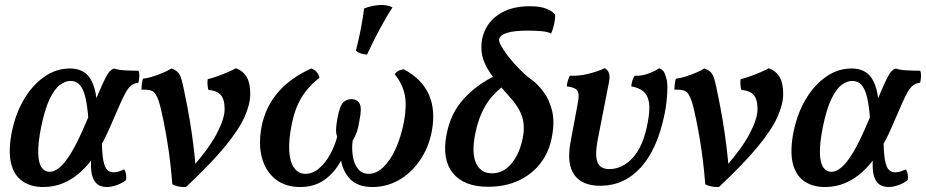

<svg xmlns="http://www.w3.org/2000/svg" viewBox="-20 -742 3719 771"><path d="M154 9Q102 9 68 -16Q34 -41 23.5 -90.5Q13 -140 28 -215Q44 -290 78 -346Q112 -402 159 -434.5Q206 -467 261 -467Q298 -467 322.5 -448.5Q347 -430 359.5 -386.5Q372 -343 372 -265L335 -262Q331 -318 322.5 -352.5Q314 -387 299.5 -402Q285 -417 263 -417Q242 -417 220.5 -401Q199 -385 179.5 -344.5Q160 -304 145 -231Q132 -165 133.5 -125.5Q135 -86 147.5 -69Q160 -52 180 -52Q198 -52 219.5 -69.5Q241 -87 267.5 -131Q294 -175 328 -256Q359 -328 376.5 -369.5Q394 -411 404 -430Q414 -449 421.5 -456.5Q429 -464 438 -467Q454 -461 482 -459.5Q510 -458 536 -458Q540 -450 539.5 -436.5Q539 -423 536 -410Q521 -408 509.5 -400.5Q498 -393 487 -374.5Q476 -356 461 -321.5Q446 -287 422 -232Q397 -174 368.5 -129.5Q340 -85 306.5 -54Q273 -23 235 -7Q197 9 154 9ZM408 9Q381 9 365.5 -7.5Q350 -24 346.5 -55.5Q343 -87 349 -132L389 -190Q389 -130 394.5 -100Q400 -70 410.5 -60Q421 -50 435 -50Q448 -50 459 -54Q470 -58 479 -62Q490 -43 486 -19Q470 -6 448.5 1.5Q427 9 408 9Z M927 -468Q955 -458 970 -433.5Q985 -409 985 -365Q985 -324 962 -272.5Q939 -221 883 -153Q827 -85 727 9Q713 10 698 7Q683 4 672 -2Q665 -94 651 -178Q637 -262 622 -321Q612 -357 599.5 -370.5Q587 -384 548 -382Q548 -389 549.5 -403Q551 -417 554 -426Q573 -428 594.5 -435Q616 -442 636 -450.5Q656 -459 668 -467Q686 -461 695 -451Q704 -441 709.5 -421Q715 -401 722 -365Q733 -313 742 -259Q751 -205 757 -155.5Q763 -106 766 -67L754 -72Q820 -147 851 -206.5Q882 -266 882 -304Q882 -343 866.5 -360.5Q851 -378 817 -381Q811 -402 814 -424Q834 -429 856 -437Q878 -445 897.5 -453.5Q917 -462 927 -468Z M1185 9Q1127 9 1087.5 -21.5Q1048 -52 1032.5 -106Q1017 -160 1030 -232Q1061 -391 1230 -467Q1244 -462 1251.5 -453Q1259 -444 1263 -430Q1218 -395 1190.5 -350Q1163 -305 1150 -235Q1139 -178 1141.5 -135Q1144 -92 1161 -68Q1178 -44 1206 -44Q1236 -44 1261.5 -66Q1287 -88 1306 -122.5Q1325 -157 1334 -193Q1329 -206 1329.5 -223.5Q1330 -241 1336 -272Q1345 -319 1359 -331.5Q1373 -344 1391 -344Q1414 -344 1424 -326Q1434 -308 1423 -256Q1419 -230 1413.5 -213.5Q1408 -197 1396 -177Q1392 -144 1397 -113.5Q1402 -83 1418 -63.5Q1434 -44 1461 -44Q1491 -44 1519 -70.5Q1547 -97 1568.5 -144Q1590 -191 1602 -252Q1614 -317 1605.5 -360.5Q1597 -404 1565 -444Q1577 -461 1601 -464Q1673 -426 1701.5 -363.5Q1730 -301 1714 -215Q1701 -148 1665.5 -97Q1630 -46 1581 -18.5Q1532 9 1476 9Q1418 9 1387 -22Q1356 -53 1348.5 -103.5Q1341 -154 1352 -215L1387 -206Q1375 -145 1349 -96.5Q1323 -48 1282.5 -19.5Q1242 9 1185 9ZM1454 -523Q1427 -524 1409 -538Q1422 -589 1430 -631Q1438 -673 1442 -708Q1479 -722 1512 -722Q1539 -722 1556 -712Q1531 -674 1504 -623.5Q1477 -573 1454 -523Z M1940 8Q1843 8 1798.5 -47Q1754 -102 1773 -201Q1789 -287 1842.5 -345.5Q1896 -404 1973 -440L2006 -400Q1955 -363 1927.5 -314.5Q1900 -266 1888 -203Q1873 -126 1892 -86Q1911 -46 1956 -46Q2002 -46 2034.5 -86Q2067 -126 2079 -187Q2089 -237 2076 -275.5Q2063 -314 2023 -357Q1973 -412 1947.5 -450.5Q1922 -489 1916 -520.5Q1910 -552 1916 -585Q1929 -647 1979.5 -682Q2030 -717 2107 -717Q2152 -717 2176.5 -706Q2201 -695 2209 -683Q2210 -668 2205.5 -646.5Q2201 -625 2193 -607Q2182 -614 2157.5 -616.5Q2133 -619 2097 -619Q2047 -619 2017.5 -610.5Q1988 -602 1984 -584Q1983 -576 1991.5 -560Q2000 -544 2015 -523.5Q2030 -503 2048 -483.5Q2066 -464 2083 -448Q2100 -432 2112 -424Q2138 -406 2162 -374Q2186 -342 2197 -297Q2208 -252 2196 -191Q2185 -131 2150 -86Q2115 -41 2061.5 -16.5Q2008 8 1940 8Z M2390 4Q2318 4 2286.5 -39.5Q2255 -83 2271 -171L2299 -321Q2304 -346 2303.5 -361Q2303 -376 2292.5 -384Q2282 -392 2256 -395Q2257 -407 2260 -417Q2263 -427 2268 -438Q2307 -436 2346.5 -446.5Q2386 -457 2408 -468Q2419 -463 2424.5 -450.5Q2430 -438 2426 -415L2381 -185Q2372 -139 2374.5 -112.5Q2377 -86 2390 -74.5Q2403 -63 2426 -63Q2480 -63 2522 -109.5Q2564 -156 2581 -250Q2591 -301 2586 -331Q2581 -361 2563 -375.5Q2545 -390 2515 -395Q2516 -407 2519 -417.5Q2522 -428 2529 -438Q2555 -436 2583.5 -446.5Q2612 -457 2627 -468Q2637 -464 2643 -457.5Q2649 -451 2653 -436Q2660 -418 2660 -392Q2660 -366 2657 -338Q2654 -310 2649 -286Q2621 -145 2554 -70.5Q2487 4 2390 4Z M3067 -468Q3095 -458 3110 -433.5Q3125 -409 3125 -365Q3125 -324 3102 -272.5Q3079 -221 3023 -153Q2967 -85 2867 9Q2853 10 2838 7Q2823 4 2812 -2Q2805 -94 2791 -178Q2777 -262 2762 -321Q2752 -357 2739.5 -370.5Q2727 -384 2688 -382Q2688 -389 2689.5 -403Q2691 -417 2694 -426Q2713 -428 2734.5 -435Q2756 -442 2776 -450.5Q2796 -459 2808 -467Q2826 -461 2835 -451Q2844 -441 2849.5 -421Q2855 -401 2862 -365Q2873 -313 2882 -259Q2891 -205 2897 -155.5Q2903 -106 2906 -67L2894 -72Q2960 -147 2991 -206.5Q3022 -266 3022 -304Q3022 -343 3006.5 -360.5Q2991 -378 2957 -381Q2951 -402 2954 -424Q2974 -429 2996 -437Q3018 -445 3037.5 -453.5Q3057 -462 3067 -468Z M3293 9Q3241 9 3207 -16Q3173 -41 3162.5 -90.5Q3152 -140 3167 -215Q3183 -290 3217 -346Q3251 -402 3298 -434.5Q3345 -467 3400 -467Q3437 -467 3461.5 -448.5Q3486 -430 3498.5 -386.5Q3511 -343 3511 -265L3474 -262Q3470 -318 3461.5 -352.5Q3453 -387 3438.5 -402Q3424 -417 3402 -417Q3381 -417 3359.5 -401Q3338 -385 3318.5 -344.5Q3299 -304 3284 -231Q3271 -165 3272.5 -125.5Q3274 -86 3286.5 -69Q3299 -52 3319 -52Q3337 -52 3358.5 -69.5Q3380 -87 3406.5 -131Q3433 -175 3467 -256Q3498 -328 3515.5 -369.5Q3533 -411 3543 -430Q3553 -449 3560.5 -456.5Q3568 -464 3577 -467Q3593 -461 3621 -459.5Q3649 -458 3675 -458Q3679 -450 3678.5 -436.5Q3678 -423 3675 -410Q3660 -408 3648.5 -400.5Q3637 -393 3626 -374.5Q3615 -356 3600 -321.5Q3585 -287 3561 -232Q3536 -174 3507.5 -129.5Q3479 -85 3445.5 -54Q3412 -23 3374 -7Q3336 9 3293 9ZM3547 9Q3520 9 3504.5 -7.5Q3489 -24 3485.5 -55.5Q3482 -87 3488 -132L3528 -190Q3528 -130 3533.5 -100Q3539 -70 3549.5 -60Q3560 -50 3574 -50Q3587 -50 3598 -54Q3609 -58 3618 -62Q3629 -43 3625 -19Q3609 -6 3587.5 1.5Q3566 9 3547 9Z"/></svg>

Font: Vollkorn Medium
Style: Italic
Weight: 500
Italic angle: -11°
Designer: Friedrich Althausen
Foundry: Friedrich Althausen
Version: Version 5.000